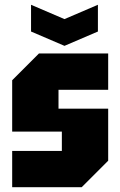

<svg xmlns="http://www.w3.org/2000/svg" viewBox="-20 -784 504 804"><path d="M31 0V-152H239V-233H31V-448L143 -560H433V-408H225V-329H433V-111L322 0ZM390 -764V-652L250 -592L110 -652V-764L250 -704Z"/></svg>

Font: Tektur Condensed ExtraBold
Style: Regular
Weight: 800
Width: 3
Designer: Adam Jagosz
Foundry: Adam Jagosz
Version: Version 1.005;gftools[0.9.30]